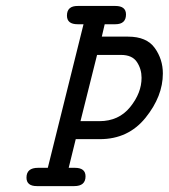

<svg xmlns="http://www.w3.org/2000/svg" viewBox="-20 -631 572 651"><path d="M69.8 -28.8Q69.8 -62 108.9 -62H142.1L263.2 -548.8H243.2Q207 -548.8 207 -578.1Q207 -611.3 244.1 -610.8H371.1Q407.2 -610.8 407.2 -582Q407.2 -548.8 371.1 -548.8Q371.1 -548.8 335 -548.8L325.2 -506.8H414.1Q477.1 -506.8 504.6 -468.5Q532.2 -430.2 532.2 -381.8Q532.2 -304.7 473.6 -231.9Q415 -159.2 318.8 -159.2H236.8L212.9 -62H233.9Q270 -62 270 -33.2Q270 0 231.9 0H105Q69.8 0 69.8 -28.8ZM252.9 -220.2H316.9Q382.8 -220.2 421.4 -268.1Q460 -315.9 460 -367.2Q460 -397 444.1 -420.9Q428.2 -444.8 390.1 -444.8H309.1Z"/></svg>

Font: CMU Typewriter Text
Style: Italic
Weight: 500
Italic angle: -14.04°
Version: Version 0.7.0